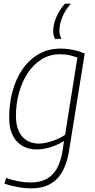

<svg xmlns="http://www.w3.org/2000/svg" viewBox="-20 -807 517 1047"><path d="M4 194 14 163Q45 175 80 181.5Q115 188 148 188Q198 188 233.5 169Q269 150 291 110.5Q313 71 322 10L329 -38Q307 -24 281 -13.5Q255 -3 229.5 2.5Q204 8 181 8Q134 8 99.5 -13Q65 -34 47.5 -72.5Q30 -111 30 -165Q30 -240 48 -308Q66 -376 102 -428.5Q138 -481 190.5 -511.5Q243 -542 311 -542Q329 -542 346.5 -540Q364 -538 380.5 -534.5Q397 -531 412.5 -526Q428 -521 442 -515L357 12Q341 117 290.5 168.5Q240 220 152 220Q115 220 76 213Q37 206 4 194ZM402 -493Q383 -500 361 -505.5Q339 -511 306 -511Q251 -511 207 -483.5Q163 -456 132 -409.5Q101 -363 84 -302.5Q67 -242 67 -175Q67 -102 100.5 -63Q134 -24 193 -24Q214 -24 240 -30.5Q266 -37 291.5 -48Q317 -59 335 -72ZM315 -595H280Q276 -602 273 -613Q270 -624 270 -635Q270 -673 286.5 -712Q303 -751 334 -787H366Q335 -751 319.5 -713Q304 -675 304 -639Q304 -627 307 -616Q310 -605 315 -595Z"/></svg>

Font: Georama ExtraCondensed Thin ExtraLight
Style: Italic
Weight: 250
Italic angle: -9°
Version: Version 1.001